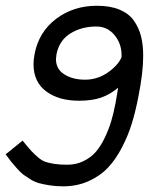

<svg xmlns="http://www.w3.org/2000/svg" viewBox="-21 -656 559 677"><path d="M318.8 -562.5Q266.6 -562.5 227.3 -538.1Q188 -513.7 178.2 -464.8Q176.3 -452.1 176.3 -447.8Q176.3 -412.1 206.1 -393.6Q235.8 -375 278.8 -375Q321.8 -375 357.7 -399.4Q393.6 -423.8 407.2 -453.1Q407.2 -454.6 407.5 -457.3Q407.7 -460 407.7 -461.4Q407.7 -502 382.8 -532.2Q357.9 -562.5 318.8 -562.5ZM101.1 -466.3Q116.2 -543.9 177.2 -589.8Q238.3 -635.7 320.8 -635.7Q367.2 -635.7 399.9 -622.3Q432.6 -608.9 450.4 -584Q468.3 -559.1 476.1 -528.8Q483.9 -498.5 483.9 -459Q483.9 -399.9 466.8 -314.5Q457 -263.2 443.8 -220.5Q430.7 -177.7 408.7 -135.5Q386.7 -93.3 359.1 -64.2Q331.5 -35.2 291 -17.1Q250.5 1 201.2 1Q176.3 1 154.5 -2.4Q132.8 -5.9 117.2 -10Q101.6 -14.2 85.9 -23.9Q70.3 -33.7 61 -40.5Q51.8 -47.4 38.6 -62.3Q25.4 -77.1 19 -85.2Q12.7 -93.3 -1 -111.8L58.6 -160.2Q60.1 -158.2 63.5 -154.3Q82 -131.8 90.6 -122.6Q99.1 -113.3 113 -101.3Q127 -89.4 139.6 -85.2Q152.3 -81.1 170.9 -78.1Q189.5 -75.2 215.8 -75.2Q247.1 -75.2 272.9 -87.6Q298.8 -100.1 316.4 -120.1Q334 -140.1 348.1 -169.7Q362.3 -199.2 371.1 -228.5Q379.9 -257.8 386.7 -294.4Q388.7 -304.7 391.8 -323.7Q395 -342.8 395.5 -346.7Q367.2 -322.8 335.4 -311.8Q303.7 -300.8 257.8 -300.8Q186 -300.8 141.6 -334Q97.2 -367.2 97.2 -429.7Q97.2 -445.8 101.1 -466.3Z"/></svg>

Font: Fantasque Sans Mono
Style: Italic
Weight: 400
Italic angle: -11°
Monospace: yes
Designer: Jany Belluz
Version: Version 1.8.0 ; ttfautohint (v1.8.2)